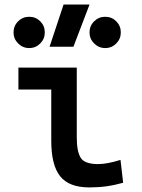

<svg xmlns="http://www.w3.org/2000/svg" viewBox="-20 -815 626 845"><path d="M373 9.8Q284.2 9.8 244.9 -39.1Q205.6 -87.9 205.6 -195.3V-517.6H317.9V-210Q317.9 -148.4 335.2 -120.6Q352.5 -92.8 412.1 -92.8Q451.2 -92.8 510.3 -111.3L522 -10.7Q483.9 0 448.5 4.9Q413.1 9.8 373 9.8ZM61 -420.9V-517.6H218.8V-420.9ZM198.2 -609.4 259.8 -794.9H374L303.2 -609.4ZM108.4 -603.5Q80.1 -603.5 59.8 -623.8Q39.6 -644 39.6 -672.4Q39.6 -701.2 59.8 -721.2Q80.1 -741.2 108.4 -741.2Q137.2 -741.2 157.2 -721.2Q177.2 -701.2 177.2 -672.4Q177.2 -644 157.2 -623.8Q137.2 -603.5 108.4 -603.5ZM442.9 -603.5Q414.6 -603.5 394.3 -623.8Q374 -644 374 -672.4Q374 -701.2 394.3 -721.2Q414.6 -741.2 442.9 -741.2Q471.7 -741.2 491.7 -721.2Q511.7 -701.2 511.7 -672.4Q511.7 -644 491.7 -623.8Q471.7 -603.5 442.9 -603.5Z"/></svg>

Font: Cascadia Code Medium
Style: Regular
Weight: 500
Monospace: yes
Designer: Aaron Bell
Foundry: Saja Typeworks
Version: Version 2407.024